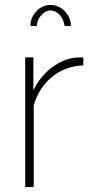

<svg xmlns="http://www.w3.org/2000/svg" viewBox="-20 -750 371 770"><path d="M127.9 -646H102.1Q102.1 -680.2 126 -705.1Q149.9 -730 183.1 -730Q215.3 -730 239.7 -705.1Q264.2 -680.2 264.2 -646H238.8Q235.8 -671.9 219.5 -689.9Q203.1 -708 183.1 -708Q162.1 -708 145 -688.5Q127.9 -668.9 127.9 -646ZM314 -487.8Q242.2 -484.9 189.2 -442.1Q136.2 -399.4 115.2 -327.1V0H81.1V-520H113.8V-388.2Q140.6 -442.9 186.3 -478Q231.9 -513.2 282.2 -519Q295.4 -520 314 -520Z"/></svg>

Font: Rawline ExtraLight
Style: Regular
Weight: 275
Designer: Matt McInerney, Pablo Impallari, Rodrigo Fuenzalida
Foundry: Matt McInerney, Pablo Impallari, Rodrigo Fuenzalida
Version: Version 4.020;PS 004.020;hotconv 1.0.88;makeotf.lib2.5.64775